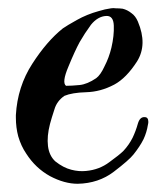

<svg xmlns="http://www.w3.org/2000/svg" viewBox="-20 -447 398 467"><path d="M315.4 -146.5Q310.5 -128.9 302.7 -112.3Q293.9 -94.7 280.3 -80.1Q270.5 -70.3 246.1 -52.7Q221.7 -34.2 189.5 -31.2Q171.9 -29.3 153.3 -34.2Q133.8 -39.1 114.3 -54.7Q99.6 -68.4 96.7 -91.8Q93.8 -115.2 101.6 -145.5Q105.5 -160.2 112.3 -180.7Q118.2 -201.2 136.7 -213.9Q155.3 -221.7 189.5 -222.7Q224.6 -223.6 257.8 -241.2Q287.1 -256.8 313.5 -297.9Q338.9 -338.9 315.4 -394.5Q309.6 -408.2 299.8 -415Q290 -422.9 278.3 -425.8Q270.5 -426.8 261.7 -426.8Q255.9 -427.7 250 -426.8Q235.4 -424.8 219.7 -419.9Q191.4 -412.1 167 -398.4Q142.6 -384.8 132.8 -377.9Q93.8 -346.7 58.6 -292Q22.5 -236.3 18.6 -167Q18.6 -164.1 18.6 -161.1Q18.6 -136.7 24.4 -115.2Q31.2 -91.8 43.9 -73.2Q66.4 -38.1 101.6 -18.6Q136.7 0 168.9 0Q219.7 -1 256.8 -29.3Q293.9 -57.6 304.7 -71.3Q320.3 -90.8 329.1 -108.4Q336.9 -125 339.8 -143.6Q340.8 -147.5 340.8 -150.4Q340.8 -162.1 332 -162.1Q320.3 -163.1 315.4 -146.5ZM213.9 -256.8Q192.4 -242.2 173.8 -240.2Q154.3 -238.3 140.6 -238.3Q129.9 -246.1 146.5 -285.2Q162.1 -323.2 173.8 -344.7Q185.5 -365.2 201.2 -386.7Q217.8 -407.2 238.3 -408.2Q255.9 -409.2 256.8 -384.8Q257.8 -360.4 251 -331.1Q245.1 -306.6 234.4 -286.1Q224.6 -264.6 213.9 -256.8Z"/></svg>

Font: Gilchrist
Style: Regular
Weight: 400
Version: 1.0